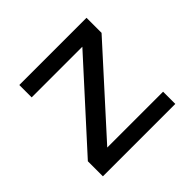

<svg xmlns="http://www.w3.org/2000/svg" viewBox="-133 -667 812 812"><g transform="rotate(-45 272.5 -261.5)"><path d="M53 0V-90L379 -449H76V-523H478V-433L152 -73H486V0Z"/></g></svg>

Font: Tomorrow
Style: Regular
Weight: 400
Designer: Tony de Marco, Monica Rizzolli
Foundry: Just in Type
Version: Version 2.002